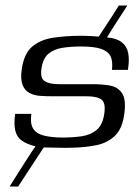

<svg xmlns="http://www.w3.org/2000/svg" viewBox="-20 -595 510 698"><path d="M15 83Q27 63 44.5 36Q62 9 79 -18Q96 -45 109 -63Q77 -71 59 -84Q41 -97 35.5 -120.5Q30 -144 35 -181Q50 -181 65 -181Q80 -181 94 -181Q89 -146 100.5 -127.5Q112 -109 140 -102Q168 -95 209 -95Q244 -95 276 -99.5Q308 -104 330.5 -122Q353 -140 359 -181Q365 -220 349.5 -232.5Q334 -245 294 -245Q263 -245 232 -245Q201 -245 170 -245Q148 -245 126 -246.5Q104 -248 87 -257Q70 -266 62 -286.5Q54 -307 59 -343Q67 -400 97 -425.5Q127 -451 174 -458Q221 -465 279 -465Q295 -465 310 -464Q325 -463 339 -462Q357 -490 376 -518.5Q395 -547 412 -575H443Q425 -547 406 -518Q387 -489 369 -459Q404 -456 422.5 -441.5Q441 -427 446 -402.5Q451 -378 445 -341Q431 -341 416.5 -341Q402 -341 387 -341Q391 -374 381 -392Q371 -410 345.5 -418Q320 -426 274 -426Q237 -426 206 -421Q175 -416 155.5 -399Q136 -382 131 -347Q125 -311 142.5 -300Q160 -289 193 -289Q224 -289 255 -289Q286 -289 317 -289Q351 -289 379.5 -284Q408 -279 423.5 -256.5Q439 -234 432 -182Q425 -127 397.5 -101Q370 -75 329.5 -67Q289 -59 243 -58Q217 -57 192 -58Q167 -59 139 -59L46 83Z"/></svg>

Font: Genos
Style: Italic
Weight: 400
Italic angle: -8°
Version: Version 1.010